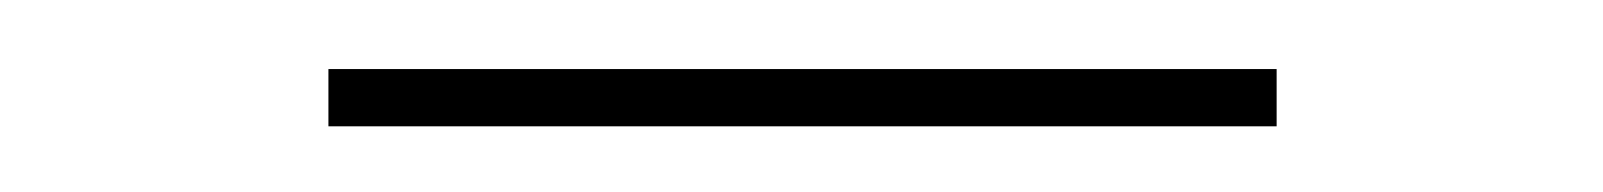

<svg xmlns="http://www.w3.org/2000/svg" viewBox="-20 -296 476 57"><path d="M77.5 -258.5V-275.5H359V-258.5Z"/></svg>

Font: Anek Tamil Medium Thin
Style: Regular
Weight: 250
Version: Version 1.003